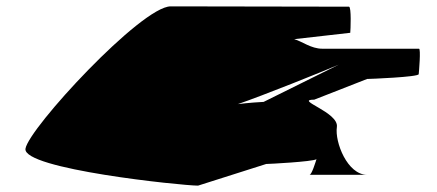

<svg xmlns="http://www.w3.org/2000/svg" viewBox="-20 -583 1373 603"><path d="M60 -116C50 -52 552 0 602 0L816 -68C824 -68 961 -75 974 -83C971 -74 959 -34 952 -34H1133C1071 -34 1031 -137 1038 -184C1045 -231 902 -270 967 -270L1133 -335C1141 -335 1294 -341 1295 -350C1296 -358 1302 -430 1296 -430H992C957 -430 929 -453 904 -460L1080 -480C1081 -488 1084 -562 1076 -562C1076 -562 611 -563 516 -563C424 -563 70 -180 60 -116ZM727 -256C801 -281 998 -360 1044 -380L808 -263C802 -263 758 -260 727 -256Z"/></svg>

Font: Ampere
Style: SCSuExtIta
Weight: 400
Version: Version 1